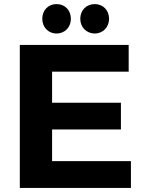

<svg xmlns="http://www.w3.org/2000/svg" viewBox="-20 -920 708 940"><path d="M257 -900C216 -900 187 -870 187 -828C187 -787 216 -756 257 -756C298 -756 327 -787 327 -828C327 -870 298 -900 257 -900ZM444 -900C403 -900 373 -870 373 -828C373 -787 403 -756 444 -756C484 -756 514 -787 514 -828C514 -870 484 -900 444 -900ZM77 -700V0H621V-131H235V-286H572V-417H235V-569H610V-700Z"/></svg>

Font: Juman SemiBold
Style: Regular
Weight: 600
Designer: Bandar Raffah (Arabic) Julieta Ulanovsky (Latin)
Foundry: Caramella
Version: Version 5.022;PS 005.022;hotconv 1.0.88;makeotf.lib2.5.64775